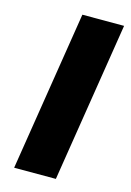

<svg xmlns="http://www.w3.org/2000/svg" viewBox="-110 -761 560 818"><g transform="rotate(15 170.0 -352.5)"><path d="M37 0 149 -705H333L221 0Z"/></g></svg>

Font: Nunito Sans 7pt SemiCondensed Black
Style: Italic
Weight: 900
Width: 4
Italic angle: -9°
Designer: Vernon Adams
Foundry: Vernon Adams
Version: Version 3.101;gftools[0.9.27]